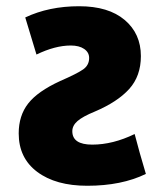

<svg xmlns="http://www.w3.org/2000/svg" viewBox="-20 -573 528 616"><path d="M40 -145Q40 -202 70.5 -241Q101 -280 173 -313Q228 -337 247 -350.5Q266 -364 266 -387Q266 -405 250 -416Q234 -427 207 -427Q157 -427 97 -398L61 -517Q137 -553 234 -553Q328 -553 380 -509Q432 -465 432 -393Q432 -329 394.5 -287.5Q357 -246 284 -215Q245 -199 228.5 -184.5Q212 -170 212 -152Q212 -109 276 -109Q342 -109 412 -143Q427 -85 448 -15Q370 23 260 23Q159 23 99.5 -21.5Q40 -66 40 -145Z"/></svg>

Font: Repo
Style: ExtraBold
Weight: 800
Designer: Stefan Peev
Foundry: Context Ltd
Version: Version 001.000